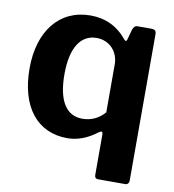

<svg xmlns="http://www.w3.org/2000/svg" viewBox="-80 -612 769 847"><g transform="rotate(10 304.5 -188.0)"><path d="M470 -530C459 -530 452 -523 448 -509L436 -465C434 -460 432 -457 430 -457C429 -457 426 -459 423 -462C380 -515 325 -541 258 -541C119 -541 33 -432 33 -265C33 -92 115 10 250 10C296 10 340 -7 383 -40C388 -43 392 -45 394 -45C398 -45 400 -40 400 -30V148C400 159 405 165 415 165H538C547 165 554 158 554 146V-508C554 -524 548 -530 532 -530ZM400 -132C373 -101 339 -86 300 -86C231 -86 189 -143 189 -266C189 -389 233 -448 302 -448C359 -448 400 -404 400 -347Z"/></g></svg>

Font: Libre Franklin
Style: Bold
Weight: 700
Designer: Pablo Impallari, Rodrigo Fuenzalida
Foundry: Impallari Type
Version: Version 1.002; ttfautohint (v1.5)